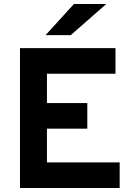

<svg xmlns="http://www.w3.org/2000/svg" viewBox="-20 -941 664 961"><path d="M350 -921H512L334 -765H208ZM80 -700H558V-572H215V-425H417V-297H215V-128H579V0H80Z"/></svg>

Font: OVRPSS Recut ExtraBold
Style: Regular
Weight: 800
Designer: Giant Group
Foundry: Giant Group
Version: Version 1.001;hotconv 1.0.109;makeotfexe 2.5.65596